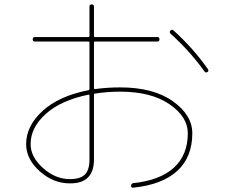

<svg xmlns="http://www.w3.org/2000/svg" viewBox="-20 -820 1040 879"><path d="M389.6 -89.8V-382.8Q389.6 -386.7 385.7 -386.7Q259.8 -361.3 189.9 -298.8Q120.1 -236.3 120.1 -160.2Q120.1 -101.6 176.8 -50.8Q233.4 0 299.8 0Q347.7 0 368.7 -21Q389.6 -42 389.6 -89.8ZM385.7 -407.2Q389.6 -408.2 389.6 -413.1V-625Q389.6 -629.9 384.8 -629.9H139.6Q129.9 -629.9 129.9 -640.1Q129.9 -650.4 139.6 -650.4H384.8Q389.6 -650.4 389.6 -655.3V-790Q389.6 -799.8 399.9 -799.8Q410.2 -799.8 410.2 -790V-655.3Q410.2 -650.4 415 -650.4H700.2Q710 -650.4 710 -640.1Q710 -629.9 700.2 -629.9H415Q410.2 -629.9 410.2 -625V-416Q410.2 -412.1 415 -412.1Q470.7 -419.9 530.3 -419.9Q682.6 -419.9 771.5 -356.4Q860.4 -293 860.4 -210Q860.4 -100.6 791.5 -37.6Q722.7 25.4 590.8 39.1Q580.1 41 580.1 30.3Q580.1 21.5 588.9 18.6Q711.9 5.9 775.9 -52.2Q839.8 -110.4 839.8 -210Q839.8 -285.2 755.9 -342.8Q671.9 -400.4 530.3 -400.4Q471.7 -400.4 415 -391.6Q410.2 -391.6 410.2 -385.7V-89.8Q410.2 20.5 299.8 19.5Q223.6 19.5 161.6 -36.1Q99.6 -91.8 99.6 -160.2Q99.6 -243.2 174.8 -312Q250 -380.9 385.7 -407.2ZM916 -493.2Q848.6 -586.9 760.7 -666Q753.9 -673.8 759.8 -679.7Q767.6 -687.5 774.4 -680.7Q864.3 -599.6 931.6 -503.9Q937.5 -495.1 929.7 -490.2Q920.9 -485.4 916 -493.2Z"/></svg>

Font: Rounded-X Mgen+ 1mn thin
Style: Regular
Weight: 100
Designer: [Source Han Sans]
Ryoko NISHIZUKA  (kana & ideographs); Paul D. Hunt (Latin, Greek & Cyrillic); Wenlong ZHANG  (bopomofo
Version: Version 1.059.20150602